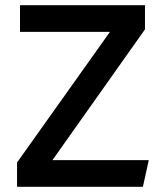

<svg xmlns="http://www.w3.org/2000/svg" viewBox="-20 -720 623 740"><path d="M45.7 0V-93.6L403.8 -597.2H57.1V-700H538.8V-606.8L182.1 -102.8H553.3L530.8 0Z"/></svg>

Font: Geologica-Sharp
Style: Regular
Weight: 100
Designer: Sindre Bremnes, Frode Helland
Foundry: Monokrom Skriftforlag AS
Version: Version 1.010;gftools[0.9.28]